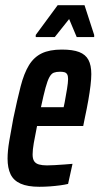

<svg xmlns="http://www.w3.org/2000/svg" viewBox="-20 -708 381 736"><path d="M131 8Q86 8 59 -4Q32 -16 20.5 -40Q9 -64 9 -100Q9 -129 15.5 -167.5Q22 -206 31 -254Q46 -326 59 -376.5Q72 -427 91 -458Q110 -489 140 -503.5Q170 -518 217 -518Q259 -518 283.5 -508.5Q308 -499 319 -478.5Q330 -458 330 -424Q330 -406 327 -380.5Q324 -355 318.5 -323.5Q313 -292 305 -255L299 -225H122Q114 -185 109.5 -159.5Q105 -134 105 -116Q105 -99 111 -90Q117 -81 129.5 -77.5Q142 -74 160 -74Q171 -74 189.5 -75Q208 -76 227.5 -77.5Q247 -79 258 -80L241 -3Q229 0 210.5 2.5Q192 5 171.5 6.5Q151 8 131 8ZM137 -297H224L228 -316Q233 -343 237 -367.5Q241 -392 241 -405Q241 -417 237.5 -423Q234 -429 227.5 -431Q221 -433 210 -433Q196 -433 186.5 -429.5Q177 -426 169.5 -412.5Q162 -399 154.5 -371.5Q147 -344 137 -297ZM117 -566V-574L201 -688H304L341 -574V-566H274L245 -635L190 -566Z"/></svg>

Font: Saira UltraCondensed
Style: Bold Italic
Weight: 700
Width: 1
Italic angle: -12°
Designer: Hector Gatti with collaboration of the Omnibus-Type team
Foundry: Omnibus-Type
Version: Version 1.101